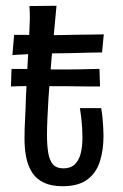

<svg xmlns="http://www.w3.org/2000/svg" viewBox="-20 -636 426 666"><path d="M197 10Q158 10 132 -2.5Q106 -15 91.5 -37.5Q77 -60 71 -90Q65 -120 65 -155Q65 -188 67 -224Q69 -260 70 -300Q73 -366 75.5 -410Q78 -454 79.5 -482Q81 -510 82 -530.5Q83 -551 83.5 -570Q84 -589 82 -615L176 -616Q172 -571 167.5 -524.5Q163 -478 159 -435Q155 -392 152.5 -355Q150 -318 148 -293Q146 -257 144.5 -226Q143 -195 143 -168Q143 -131 147.5 -105Q152 -79 164 -65.5Q176 -52 200 -52Q225 -52 239.5 -66Q254 -80 260 -104Q266 -128 266 -159Q266 -175 265 -192Q264 -209 262 -226.5Q260 -244 257 -261H331Q334 -244 335.5 -227.5Q337 -211 338 -195.5Q339 -180 339 -165Q339 -114 326 -74.5Q313 -35 282 -12.5Q251 10 197 10ZM23 -445 29 -515Q29 -515 40 -515Q51 -515 68.5 -515Q86 -515 104.5 -514.5Q123 -514 137 -514Q151 -514 156 -514Q175 -514 198.5 -514.5Q222 -515 246.5 -515.5Q271 -516 292.5 -516Q314 -516 327 -516.5Q340 -517 340 -517L334 -454Q334 -454 323.5 -454Q313 -454 295.5 -453.5Q278 -453 256.5 -452.5Q235 -452 214 -451.5Q193 -451 174 -451Q151 -451 124.5 -450Q98 -449 75 -448Q52 -447 37.5 -446Q23 -445 23 -445ZM18 -336 20 -397Q27 -397 42.5 -397Q58 -397 78 -396.5Q98 -396 122.5 -395.5Q147 -395 174 -395Q192 -395 213.5 -395Q235 -395 256.5 -395.5Q278 -396 296 -396.5Q314 -397 325 -397L327 -336Q314 -336 293.5 -336Q273 -336 250.5 -336.5Q228 -337 206 -337Q184 -337 168 -337Q115 -338 74.5 -337.5Q34 -337 18 -336Z"/></svg>

Font: Truculenta Medium
Style: Regular
Weight: 500
Version: Version 1.002